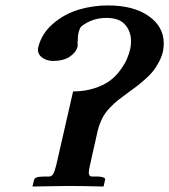

<svg xmlns="http://www.w3.org/2000/svg" viewBox="-20 -678 616 699"><path d="M573.2 -490.2Q568.4 -470.2 558.1 -451.4Q547.9 -432.6 537.6 -419.4Q527.3 -406.2 508.3 -389.4Q489.3 -372.6 478.3 -364.3Q467.3 -356 443.8 -338.9Q421.9 -323.2 409.2 -313Q396.5 -302.7 379.9 -285.6Q363.3 -268.6 352.8 -248.3Q342.3 -228 335.9 -203.1L308.1 -79.1Q303.2 -58.6 303.2 -49.8Q303.2 -35.2 315.9 -35.2H335.9Q346.2 -35.2 352.8 -33.2Q359.4 -31.2 361.3 -29.1Q363.3 -26.9 362.8 -23.9L356.9 1Q271 -1 230 -1L98.1 1L104 -22.9Q106.4 -35.2 138.2 -35.2H157.2Q168.5 -35.2 173.8 -44.7Q179.2 -54.2 185.1 -78.1L246.1 -345.2Q288.1 -345.2 323 -356.4Q357.9 -367.7 379.6 -383.8Q401.4 -399.9 417.7 -422.4Q434.1 -444.8 441.9 -462.9Q449.7 -481 454.1 -500Q457 -513.2 457 -527.8Q457 -563 435.8 -587.9Q414.6 -612.8 367.2 -612.8Q317.4 -612.8 278.8 -584Q270.5 -579.6 265.1 -555.2Q263.2 -547.9 263.2 -528.8H262.2Q263.7 -513.7 262.2 -507.8Q256.8 -486.8 233.6 -471.4Q210.4 -456.1 173.8 -456.1Q151.9 -456.1 135 -467.3Q118.2 -478.5 118.2 -497.1Q118.2 -502 119.1 -504.9Q130.9 -555.2 172.4 -591.1Q213.9 -627 265.6 -642.6Q317.4 -658.2 373 -658.2Q466.3 -658.2 521.2 -619.6Q576.2 -581.1 576.2 -520Q576.2 -504.9 573.2 -490.2Z"/></svg>

Font: Linux Libertine
Style: Bold Italic
Weight: 700
Italic angle: -11.5°
Designer: Philipp H. Poll
Foundry: Philipp H. Poll
Version: Version 4.0.5